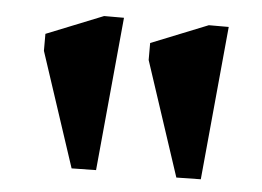

<svg xmlns="http://www.w3.org/2000/svg" viewBox="-37 -831 631 462"><g transform="rotate(5 278.5 -600.0)"><path d="M151 -414 60 -690V-731L197 -786H245L210 -415ZM404 -414 313 -690V-731L450 -786H498L463 -415Z"/></g></svg>

Font: Inknut Antiqua SemiBold
Style: Regular
Weight: 600
Designer: Claus Eggers Sørensen
Foundry: Claus Eggers Sørensen
Version: Version 1.003; ttfautohint (v1.8.2) -l 8 -r 50 -G 200 -x 14 